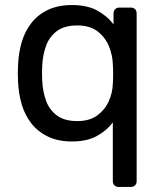

<svg xmlns="http://www.w3.org/2000/svg" viewBox="-20 -550 636 760"><path d="M449.5 190Q439.3 190 432.9 183.6Q426.6 177.3 426.6 167.1V-65.4Q402.1 -32.6 362.8 -11.3Q323.4 10 265.1 10Q209.9 10 169.9 -9.3Q129.9 -28.6 104.2 -61.4Q78.6 -94.3 66 -136.6Q53.5 -178.9 51.5 -225.7Q50.5 -242.2 50.5 -260Q50.5 -277.8 51.5 -294.1Q53.7 -341.7 66.2 -384.1Q78.8 -426.4 104.4 -459.2Q130.1 -492 170 -511Q209.9 -530 265.1 -530Q325.3 -530 365.1 -508.2Q404.9 -486.3 429.4 -453.2V-497.1Q429.4 -507.3 435.8 -513.6Q442.1 -520 452.3 -520H498Q508.2 -520 514.6 -513.6Q520.9 -507.3 520.9 -497.1V167.1Q520.9 177.3 514.6 183.6Q508.2 190 498 190ZM285.6 -70.7Q334.2 -70.7 364.7 -92.9Q395.1 -115.2 410.3 -148.9Q425.6 -182.7 426.6 -218.2Q427.8 -234.7 427.8 -256.9Q427.8 -279.1 426.6 -295.4Q425.6 -332.1 410.9 -367.5Q396.3 -402.8 365.8 -426.1Q335.4 -449.3 285.6 -449.3Q235.1 -449.3 205.1 -426.9Q175.1 -404.4 162 -367.9Q149 -331.3 147 -288.9Q145.6 -260 147 -231.1Q149 -188.7 162 -152.1Q175.1 -115.6 205.1 -93.1Q235.1 -70.7 285.6 -70.7Z"/></svg>

Font: Rubik Light
Style: Regular
Weight: 300
Designer: Hubert and Fischer
Foundry: Hubert and Fischer
Version: Version 2.300;gftools[0.9.30]